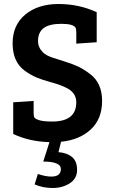

<svg xmlns="http://www.w3.org/2000/svg" viewBox="-20 -697 562 959"><path d="M241 -90Q361 -90 361 -186Q361 -236 308 -260Q280 -274 235.5 -286Q191 -298 161.5 -310.5Q132 -323 102 -345Q43 -389 43 -480.5Q43 -572 106.5 -624.5Q170 -677 272.5 -677Q375 -677 463 -636V-486L361 -479V-537Q361 -552 357 -559Q346 -578 286.5 -578Q227 -578 198.5 -557Q170 -536 170 -492Q170 -460 194 -436Q210 -420 241.5 -409.5Q273 -399 308.5 -388Q344 -377 371.5 -364Q399 -351 429 -328Q490 -283 490 -193Q490 -103 433.5 -50.5Q377 2 285 11L272 63Q314 66 339.5 87Q365 108 365 151.5Q365 195 328.5 218.5Q292 242 243 242Q194 242 153 224L169 172Q208 185 236 185Q284 185 284 147.5Q284 110 196 110L227 13Q125 10 46 -28V-186L148 -193V-132Q148 -117 152 -110Q156 -103 176.5 -96.5Q197 -90 241 -90Z"/></svg>

Font: Bree Serif
Style: Regular
Weight: 400
Designer: Veronika Burian, Jos Scaglione
Foundry: TypeTogether
Version: Version 1.001